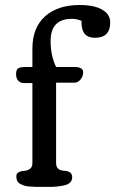

<svg xmlns="http://www.w3.org/2000/svg" viewBox="-20 -732 452 752"><path d="M106.9 -93.3V-406.7H72.8Q60.1 -406.7 51.5 -415.8Q43 -424.8 43 -441.9Q43 -459 51.3 -464.4Q59.6 -469.7 82 -469.7H106.9V-541.5Q106.9 -623.5 156.5 -668Q206.1 -712.4 292 -712.4Q362.3 -712.4 393.6 -684.6Q411.6 -668.9 411.6 -643.6Q411.6 -584 351.6 -584Q299.3 -584 299.3 -643.6V-650.4Q280.8 -658.2 261.7 -658.2Q178.2 -658.2 178.2 -571.3Q178.2 -513.7 199.7 -469.7H270.5Q305.7 -469.7 305.7 -449.2Q305.7 -432.6 295.2 -420.4Q284.7 -408.2 272 -408.2H199.7V-93.3Q199.7 -64.9 231.2 -63.2Q262.7 -61.5 262.7 -38.1Q262.7 -11.2 226.6 -4.9Q200.2 0 174.6 0Q148.9 0 137.7 0Q126.5 0 118.4 -0.2Q110.4 -0.5 96.4 -1.5Q82.5 -2.4 75.2 -4.9Q67.9 -7.3 59.6 -11.7Q51.3 -16.1 47.6 -23.4Q43.9 -30.8 43.9 -41.7Q43.9 -52.7 53.7 -57.6Q63.5 -62.5 75.4 -63Q87.4 -63.5 97.2 -70.6Q106.9 -77.6 106.9 -93.3Z"/></svg>

Font: Corben
Style: Regular
Weight: 400
Designer: vernon adams
Foundry: vernon adams
Version: Version 1.101